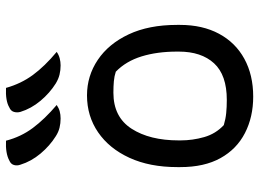

<svg xmlns="http://www.w3.org/2000/svg" viewBox="-132 -721 864 640"><g transform="rotate(-90 300.0 -401.0)"><path d="M151 -813Q164 -763 193.5 -723.5Q223 -684 270 -644Q260 -637 249 -634Q238 -631 225 -631Q209 -631 194.5 -634.5Q180 -638 166 -647Q134 -667 108 -698Q82 -729 71 -765Q67 -776 70 -786.5Q73 -797 85 -802Q109 -815 151 -813ZM327 -813Q341 -763 370 -723.5Q399 -684 447 -644Q437 -637 425.5 -634Q414 -631 402 -631Q386 -631 371.5 -634.5Q357 -638 342 -647Q310 -667 284 -698Q258 -729 247 -765Q244 -776 247 -786.5Q250 -797 262 -802Q284 -815 327 -813ZM302 -543Q367 -543 420.5 -507Q474 -471 505.5 -404Q537 -337 537 -243V-233Q537 -158 507.5 -103Q478 -48 424 -18.5Q370 11 298 11Q230 11 176.5 -16.5Q123 -44 93 -98Q63 -152 63 -232V-242Q63 -334 94 -401.5Q125 -469 179 -506Q233 -543 302 -543ZM311 -455Q230 -455 191 -394.5Q152 -334 152 -237V-231Q152 -191 163 -152.5Q174 -114 203 -87Q223 -81 243 -79Q263 -77 287 -77Q370 -77 409 -119.5Q448 -162 448 -237V-243Q448 -309 432 -361Q416 -413 381 -447Q366 -452 349 -453.5Q332 -455 311 -455Z"/></g></svg>

Font: Recursive Mn Csl St
Style: Regular
Weight: 400
Monospace: yes
Version: Version 1.079;hotconv 1.0.112;makeotfexe 2.5.65598; ttfautoh